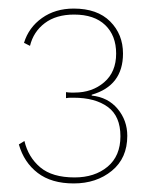

<svg xmlns="http://www.w3.org/2000/svg" viewBox="-20 -729 366 448"><path d="M152 -709Q207 -709 237 -679Q267 -649 267 -604Q267 -529 194 -508V-506Q232 -502 254.5 -475Q277 -448 277 -412Q277 -360 241 -330.5Q205 -301 152 -301Q100 -301 68 -325.5Q36 -350 24 -392L37 -400Q46 -362 74 -338.5Q102 -315 154 -315Q201 -315 231 -340Q261 -365 261 -411Q261 -458 231.5 -479.5Q202 -501 152 -501Q149 -501 144.5 -501Q140 -501 134 -500V-514Q141 -513 145.5 -513Q150 -513 154 -513Q195 -513 223 -537Q251 -561 251 -604Q251 -646 225.5 -670.5Q200 -695 153 -695Q111 -695 84.5 -675Q58 -655 50 -622L36 -629Q47 -665 78 -687Q109 -709 152 -709Z"/></svg>

Font: Prodigy Sans Thin
Style: Regular
Weight: 100
Designer: Wei Huang
Foundry: Wei Huang
Version: Version 1.003; ttfautohint (v1.8.3)